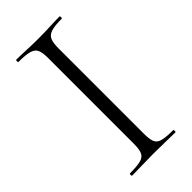

<svg xmlns="http://www.w3.org/2000/svg" viewBox="-201 -678 732 732"><g transform="rotate(-45 165.0 -312.5)"><path d="M192 -81Q192 -52 198 -37Q204 -22 223.5 -17Q243 -12 281 -12Q283 -12 283 -6Q283 0 281 0Q257 0 228 -1Q199 -2 164 -2Q131 -2 101.5 -1Q72 0 48 0Q45 0 45 -6Q45 -12 48 -12Q86 -12 105.5 -17Q125 -22 131.5 -37Q138 -52 138 -81V-544Q138 -573 131.5 -587.5Q125 -602 105.5 -607.5Q86 -613 48 -613Q45 -613 45 -619Q45 -625 48 -625Q72 -625 101.5 -623.5Q131 -622 164 -622Q199 -622 228.5 -623.5Q258 -625 281 -625Q283 -625 283 -619Q283 -613 281 -613Q243 -613 224 -607Q205 -601 198.5 -586Q192 -571 192 -542Z"/></g></svg>

Font: Cormorant Light Light
Style: Regular
Weight: 300
Version: Version 4.000